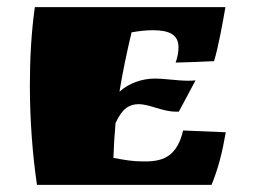

<svg xmlns="http://www.w3.org/2000/svg" viewBox="-20 -520 711 540"><path d="M78 -500C68 -429 64 -354 64 -280C64 -179 72 -81 84 0H575C594 -47 605 -90 615 -148L495 -153C479 -85 444 -66 390 -66H381C354 -66 330 -70 299 -76C300 -108 302 -141 305 -174C324 -216 345 -227 370 -227C401 -227 437 -206 474 -206H483L530 -294C523 -293 516 -293 509 -293C478 -293 445 -299 415 -299C380 -299 342 -286 316 -262C325 -318 337 -374 350 -429C372 -433 392 -435 410 -435C457 -435 482 -422 482 -387C482 -375 480 -361 474 -344C515 -345 540 -346 582 -348C594 -387 607 -459 614 -500Z"/></svg>

Font: Ruslan Display
Style: Regular
Weight: 400
Designer: Denis Masharov, Vladimir Rabdu
Foundry: Denis Masharov, Vladimir Rabdu
Version: Version 1.001